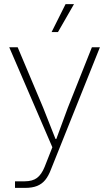

<svg xmlns="http://www.w3.org/2000/svg" viewBox="-20 -747 532 934"><path d="M53 135H100Q138 135 160 118.5Q182 102 197 65L238 -39V-23L25 -517H66L190 -223L250 -71H254L310 -223L427 -517H466L228 77Q216 109 200 128.5Q184 148 160.5 157.5Q137 167 102 167H53ZM299 -727H340L262 -591H231Z"/></svg>

Font: Mona Sans VF XLt
Style: Regular
Weight: 200
Designer: Deni Anggara
Foundry: GitHub
Version: Version 2.000;Glyphs 3.2.3 (3260)